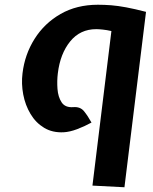

<svg xmlns="http://www.w3.org/2000/svg" viewBox="-20 -549 645 810"><path d="M370 234 450 -418Q430.5 -422.5 413.5 -424.2Q396.5 -426 386 -426Q318 -426 276 -374.2Q234 -322.5 224 -240Q220 -208 222.5 -174Q225 -140 240 -117.2Q255 -94.5 289 -97Q318.5 -99.5 334.5 -79.8Q350.5 -60 366 -32Q336 -15.5 305.2 -4Q274.5 7.5 249 9Q201.5 11.5 166.2 -9.8Q131 -31 108.8 -68.2Q86.5 -105.5 78 -150.5Q69.5 -195.5 75 -240Q84.5 -319.5 126 -385.2Q167.5 -451 235.5 -490Q303.5 -529 393 -529Q421 -529 449.2 -526.8Q477.5 -524.5 512.5 -518Q547.5 -511.5 596 -499L505 241Z"/></svg>

Font: Expletus Sans
Style: Italic
Weight: 400
Italic angle: -7°
Designer: Jasper de Waard
Foundry: Designtown
Version: Version 7.500